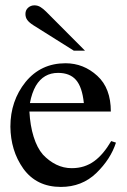

<svg xmlns="http://www.w3.org/2000/svg" viewBox="-20 -699 484 730"><path d="M303.2 -506.3H260.7L106.9 -603Q90.8 -613.3 83.7 -623Q76.7 -632.8 76.7 -646Q76.7 -660.6 86.9 -669.7Q97.2 -678.7 110.8 -678.7Q124 -678.7 134.8 -671.6Q145.5 -664.6 155.3 -654.8ZM116.2 -372.6Q108.9 -359.9 103 -343Q97.2 -326.2 93.8 -307.1H298.8Q292.5 -368.2 269 -395Q245.6 -421.9 200.7 -421.9Q145.5 -421.9 116.2 -372.6ZM91.8 -274.9Q94.7 -221.2 107.9 -179Q121.1 -136.7 143.1 -111.3Q166 -86.9 193.8 -73.2Q221.7 -59.6 252.4 -59.6Q277.8 -59.6 299.1 -66.4Q320.3 -73.2 338.4 -86.4Q356.4 -99.6 372.3 -118.7Q388.2 -137.7 402.8 -162.6L420.9 -156.7Q400.9 -94.2 346.2 -41Q291.5 11.7 211.4 11.7Q119.1 11.7 68.8 -57.6Q43.9 -92.8 32 -132.6Q20 -172.4 19.5 -217.3Q19.5 -315.4 77.1 -387.2Q135.3 -458.5 229 -458.5Q297.9 -458.5 350.1 -410.6Q401.4 -363.8 401.4 -274.9Z"/></svg>

Font: Dima Niloofar
Style: Regular
Weight: 400
Designer: R.Balvardi
Foundry: Dima Software Group
Version: Version 3.00;November 13, 2018;FontCreator 11.5.0.2427 64-bi